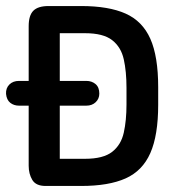

<svg xmlns="http://www.w3.org/2000/svg" viewBox="-20 -616 591 636"><path d="M43 -348Q23 -348 11 -336Q-1 -324 0 -305Q2 -285 14 -275.5Q26 -266 43 -266H266Q285 -266 297 -277.5Q309 -289 309 -306Q309 -327 296.5 -337.5Q284 -348 266 -348ZM75 -67Q75 -40 87 -20Q99 0 131 0H249Q340 0 396 -25Q452 -50 478 -109Q504 -168 504 -269V-327Q504 -429 478 -487.5Q452 -546 396 -571Q340 -596 249 -596H141Q106 -596 90.5 -580.5Q75 -565 75 -529ZM178 -90V-506H262Q322 -506 351.5 -483Q381 -460 390 -419.5Q399 -379 399 -325V-270Q399 -217 390 -176.5Q381 -136 351.5 -113Q322 -90 262 -90Z"/></svg>

Font: Beiruti SemiBold
Style: Regular
Weight: 600
Designer: Arlette Boutros
Foundry: Boutros
Version: Version 1.41